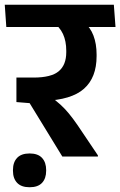

<svg xmlns="http://www.w3.org/2000/svg" viewBox="-42 -658 506 807"><path d="M443.5 -544.5 436.5 -638H-22L-15.5 -544.5ZM369.5 0V-5L284 -132Q264 -161 247.2 -181.2Q230.5 -201.5 211.8 -218.5Q193 -235.5 167 -254.5V-289L27 -332V-229L82.5 -224.5L220 0ZM309.5 -566.5H178.5Q209 -545 222.8 -515Q236.5 -485 236.5 -445V-438.5Q236.5 -385 204.8 -358.5Q173 -332 99 -332H27L96 -233L142.5 -234Q258 -238 311 -285Q364 -332 364 -422V-429Q364 -473.5 350.8 -508.5Q337.5 -543.5 309.5 -566.5ZM82.5 129Q117.5 129 134.8 110.5Q152 92 152 60Q152 59.5 152 58.2Q152 57 152 56.5Q152 24.5 134.8 5.8Q117.5 -13 82.5 -13Q47.5 -13 30 5.5Q12.5 24 12.5 56.5Q12.5 57 12.5 58.2Q12.5 59.5 12.5 60Q12.5 92 30 110.5Q47.5 129 82.5 129Z"/></svg>

Font: Anek Devanagari SemiBold
Style: Regular
Weight: 600
Designer: Kailash Malviya (Devanagari) & Yesha Goshar (Latin)
Foundry: Ek Type
Version: Version 1.003